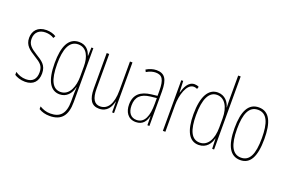

<svg xmlns="http://www.w3.org/2000/svg" viewBox="-119 -1197 2823 1877"><g transform="rotate(20 1292.5 -259.0)"><path d="M278 -123C278 -210 228 -239 162 -280C98 -320 65 -349 65 -407C65 -475 109 -512 174 -512C206 -512 240 -503 262 -487L275 -510C249 -527 213 -537 175 -537C82 -537 39 -479 39 -408C39 -330 90 -296 157 -254C216 -217 251 -195 251 -125C251 -56 217 -16 147 -16C105 -16 65 -31 36 -52V-21C59 -6 98 10 147 10C235 10 278 -43 278 -123Z M514 -537C404 -537 358 -433 358 -262C358 -76 412 10 507 10C578 10 623 -43 638 -111H641C638 -70 638 -43 638 -12V35C638 163 587 217 487 217C442 217 410 205 374 184V212C407 232 444 242 487 242C609 242 664 173 664 35V-527H644L641 -440H638C623 -489 588 -537 514 -537ZM514 -512C603 -512 638 -426 638 -329V-221C638 -126 603 -15 507 -15C426 -15 384 -93 384 -262C384 -411 419 -512 514 -512Z M1071 -527H1045V-228C1045 -82 995 -15 919 -15C861 -15 829 -60 829 -167V-527H803V-159C803 -45 839 10 917 10C1002 10 1034 -54 1048 -112H1050L1051 0H1071Z M1319 -537C1285 -537 1246 -525 1214 -505L1225 -483C1262 -505 1295 -512 1319 -512C1386 -512 1413 -475 1413 -355V-304L1352 -297C1242 -284 1180 -234 1180 -129C1180 -57 1215 10 1299 10C1375 10 1403 -43 1415 -93H1417L1418 0H1439V-358C1439 -489 1403 -537 1319 -537ZM1351 -274 1414 -281V-220C1414 -97 1383 -12 1299 -12C1241 -12 1206 -54 1206 -129C1206 -217 1252 -263 1351 -274Z M1716 -535C1649 -535 1621 -462 1606 -409H1604L1599 -527H1579V0H1605V-277C1605 -380 1643 -509 1716 -509C1730 -509 1745 -504 1753 -500L1761 -524C1747 -532 1729 -535 1716 -535Z M1953 10C2034 10 2074 -52 2086 -106H2088L2092 0H2112V-760H2086V-497C2086 -475 2087 -454 2088 -429H2086C2075 -479 2032 -537 1957 -537C1860 -537 1804 -440 1804 -256C1804 -82 1854 10 1953 10ZM1955 -15C1867 -15 1831 -104 1831 -256C1831 -424 1875 -512 1958 -512C2038 -512 2086 -432 2086 -315V-221C2086 -97 2039 -15 1955 -15Z M2539 -264C2539 -433 2497 -537 2384 -537C2278 -537 2228 -444 2228 -266C2228 -80 2282 10 2386 10C2488 10 2539 -77 2539 -264ZM2254 -266C2254 -424 2292 -512 2384 -512C2480 -512 2513 -418 2513 -265C2513 -94 2473 -15 2385 -15C2295 -15 2254 -102 2254 -266Z"/></g></svg>

Font: Noto Sans Oriya ExtCond Thin
Style: Regular
Weight: 100
Width: 2
Designer: Amélie Bonet and Sol Matas
Foundry: Google LLC
Version: Version 2.006